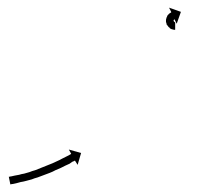

<svg xmlns="http://www.w3.org/2000/svg" viewBox="-20 -468 537 502"><path d="M5 -6Q8 -7 11 -7Q11 -7 11 -7Q11 -7 10 -7Q10 -7 10 -7Q10 -7 10 -7Q14 -8 19 -9Q19 -9 19 -9Q19 -9 19 -9Q19 -9 19 -9Q19 -9 19 -9Q24 -10 30 -11Q30 -11 30 -11Q30 -11 30 -11Q30 -11 30 -11Q30 -11 30 -11Q36 -13 43 -14Q43 -14 43 -14Q43 -14 43 -14Q43 -14 43 -14Q43 -14 43 -14Q50 -16 57 -18Q57 -18 57 -18Q57 -18 57 -18Q57 -18 57 -18Q57 -18 57 -18Q64 -21 72 -23Q72 -23 72 -23Q72 -23 72 -23Q72 -23 72 -23Q72 -23 72 -23Q79 -26 87 -29Q87 -29 87 -29Q87 -29 87 -29Q87 -29 87 -29Q87 -29 87 -29Q95 -32 102 -35Q102 -35 102 -35Q102 -35 102 -35Q102 -35 102 -35Q102 -35 102 -35Q110 -38 117 -41Q117 -41 117 -41Q117 -41 117 -41Q117 -41 117 -41Q117 -41 117 -41Q124 -44 130 -47Q130 -47 130 -47Q130 -47 130 -47Q130 -47 130 -47Q130 -47 130 -47Q137 -50 142 -53Q142 -53 142 -53Q142 -53 142 -53Q142 -53 142 -53Q142 -53 142 -53Q148 -56 152 -58Q152 -58 152 -58Q152 -58 152 -58Q152 -58 152 -58Q152 -58 152 -58Q156 -60 160 -62Q163 -64 165 -65Q166 -65 166 -66L160 -77L192 -68L183 -37L176 -48Q175 -48 174 -47Q172 -46 169 -45Q166 -43 162 -40Q162 -40 162 -40Q162 -40 162 -40Q162 -40 162 -40Q162 -40 162 -40Q157 -38 151 -35Q151 -35 151 -35Q151 -35 151 -35Q151 -35 151 -35Q151 -35 151 -35Q145 -32 139 -29Q139 -29 139 -29Q139 -29 139 -29Q139 -29 139 -29Q139 -29 139 -29Q132 -26 125 -23Q125 -23 125 -23Q125 -23 125 -23Q125 -23 125 -23Q125 -23 125 -23Q118 -19 110 -16Q110 -16 110 -16Q110 -16 110 -16Q110 -16 110 -16Q110 -16 110 -16Q102 -13 94 -10Q94 -10 94 -10Q94 -10 94 -10Q94 -10 94 -10Q94 -10 94 -10Q86 -7 78 -4Q78 -4 78 -4Q78 -4 78 -4Q78 -4 78 -4Q78 -4 78 -4Q70 -2 63 1Q63 1 63 1Q63 1 63 1Q63 1 63 1Q63 1 63 1Q55 3 48 5Q48 5 48 5Q48 5 48 5Q48 5 48 5Q48 5 48 5Q41 7 34 8Q34 8 34 8Q34 8 34 8Q34 8 34 8Q34 8 34 8Q28 10 23 11Q23 11 23 11Q23 11 23 11Q23 11 23 11Q23 11 23 11Q18 12 14 13Q14 13 14 13Q14 13 14 13Q14 13 14 13Q14 13 14 13Q11 13 8 14Q7 14 7 14L3 -6Q4 -6 5 -6ZM437 -390Q437 -390 437 -390Q437 -390 437 -390Q437 -390 437 -390Q437 -390 437 -390Q436 -390 435 -390Q435 -390 435 -390Q435 -390 435 -390Q435 -390 435 -390Q435 -390 435 -390Q434 -390 432 -391Q432 -391 432 -391Q432 -391 432 -391Q432 -391 432 -391Q432 -391 432 -391Q430 -391 428 -392Q428 -392 428 -392Q428 -392 428 -392Q428 -392 428 -392Q428 -392 428 -392Q426 -393 424 -394Q424 -394 424 -394Q424 -394 424 -395Q424 -395 424 -395Q424 -395 424 -395Q422 -396 420 -398Q420 -398 420 -398Q420 -398 420 -398Q420 -398 420 -398.5Q420 -399 420 -399Q418 -400 417 -403Q417 -403 417 -403Q417 -403 417 -403Q417 -403 416.5 -403Q416 -403 416 -403Q415 -406 415 -408Q415 -408 415 -408.5Q415 -409 415 -409Q415 -409 414.5 -409Q414 -409 414 -409Q414 -412 414 -414Q414 -414 414 -414.5Q414 -415 414 -415Q414 -415 414 -415Q414 -415 414 -415Q414 -418 415 -420Q415 -420 415 -420Q415 -420 415 -420Q415 -421 415 -421Q415 -421 415 -421Q416 -423 417 -425Q417 -425 417 -425Q417 -425 417 -426Q417 -426 417 -426Q417 -426 417 -426Q418 -428 419 -429Q419 -429 419.5 -429Q420 -429 420 -430Q420 -430 420 -430Q420 -430 420 -430Q421 -431 422 -432Q422 -432 422.5 -432Q423 -432 423 -432Q423 -433 423 -433Q423 -433 423 -433Q424 -434 425 -434Q425 -434 425 -434Q425 -434 425 -434Q425 -434 425 -434Q425 -434 425 -434Q426 -435 427 -435Q427 -435 427 -435Q427 -435 427 -435Q427 -435 427 -435Q427 -435 427 -435Q427 -436 428 -436L422 -448L453 -437L442 -406L436 -418Q436 -418 436 -418Q436 -418 436 -418Q436 -418 436 -418Q436 -418 436 -418Q436 -418 436 -418Q436 -418 436 -417Q436 -417 436 -417Q436 -417 436 -417Q436 -417 436 -417.5Q436 -418 436 -418Q436 -417 435 -417Q435 -417 435 -417Q435 -417 435 -417Q435 -417 435.5 -417Q436 -417 436 -417Q435 -417 435 -416Q435 -416 435 -416.5Q435 -417 435 -417Q435 -417 435 -417Q435 -417 435 -417Q435 -416 434 -416Q434 -416 434 -416Q434 -416 434 -416Q435 -416 435 -416Q435 -416 435 -416Q434 -416 434 -415Q434 -415 434 -415Q434 -415 434 -415Q434 -415 434 -415.5Q434 -416 434 -416Q434 -415 434 -414Q434 -414 434 -414Q434 -414 434 -414Q434 -414 434 -414.5Q434 -415 434 -415Q434 -414 434 -413Q434 -413 434 -413Q434 -413 434 -413Q434 -413 434 -413Q434 -413 434 -413Q434 -413 435 -412Q435 -412 434.5 -412Q434 -412 434 -412Q434 -412 434 -412.5Q434 -413 434 -413Q435 -412 435 -411Q435 -411 435 -411Q435 -411 435 -411Q435 -411 435 -411.5Q435 -412 435 -412Q435 -411 436 -411Q436 -411 436 -411Q436 -411 436 -411Q436 -411 435.5 -411Q435 -411 435 -411Q436 -411 437 -410Q437 -410 436.5 -410Q436 -410 436 -410Q436 -410 436 -410Q436 -410 436 -410Q437 -410 437 -410Q437 -410 437 -410Q437 -410 437 -410Q437 -410 437 -410Q437 -410 437 -410Q437 -410 438 -410Q438 -410 438 -410Q438 -410 437 -410Q437 -410 437 -410Q437 -410 437 -410Q438 -410 438 -410Q438 -410 438 -410Q438 -410 438 -410Q438 -410 438 -410Q438 -410 438 -410Q438 -410 438 -410V-390Q438 -390 437 -390Z"/></svg>

Font: FRB American Cursive Just Arrows Thin
Style: Italic
Weight: 100
Italic angle: -25°
Version: Version 2.0;Modular Font Editor K font №1